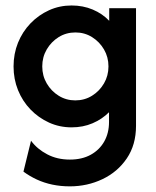

<svg xmlns="http://www.w3.org/2000/svg" viewBox="-20 -446 557 687"><path d="M229.9 220.8Q197.2 220.8 167.4 214.6Q137.5 208.3 111.5 196.2Q85.4 184 63.9 168.1L91 57.6Q113.2 87.5 149 106.2Q184.7 125 229.9 125Q273.6 125 304.9 107.6Q336.1 90.3 353.1 60.1Q370.1 29.9 370.1 -9.7V-44.4Q345.1 -19.4 311.1 -4.9Q277.1 9.7 236.1 9.7Q193.1 9.7 155.6 -7.3Q118.1 -24.3 89.2 -54.2Q60.4 -84 44.4 -123.6Q28.5 -163.2 28.5 -208.3Q28.5 -253.5 44.4 -293.1Q60.4 -332.6 89.2 -362.5Q118.1 -392.4 155.6 -409.4Q193.1 -426.4 236.1 -426.4Q277.1 -426.4 311.8 -411.8Q346.5 -397.2 370.8 -371.5V-416.7H466.7V4.2Q466.7 72.2 433.7 120.8Q400.7 169.4 346.5 195.1Q292.4 220.8 229.9 220.8ZM249.3 -86.8Q282.6 -86.8 309.4 -103.5Q336.1 -120.1 352.1 -147.6Q368.1 -175 368.1 -208.3Q368.1 -241.7 352.1 -269.1Q336.1 -296.5 309.4 -313.2Q282.6 -329.9 250 -329.9Q216.7 -329.9 189.9 -313.2Q163.2 -296.5 147.2 -269.1Q131.2 -241.7 131.2 -208.3Q131.2 -175 147.2 -147.6Q163.2 -120.1 189.9 -103.5Q216.7 -86.8 249.3 -86.8Z"/></svg>

Font: Afacad Flux SemiBold
Style: Regular
Weight: 600
Designer: Kristian Moeller
Foundry: Dicotype
Version: Version 1.100